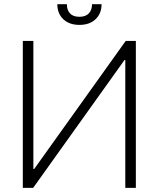

<svg xmlns="http://www.w3.org/2000/svg" viewBox="-20 -904 765 924"><path d="M140.6 -707V-90.8H144.5L585 -707H633.8V0H583V-615.2H579.1L139.6 0H89.8V-707ZM362.3 -784.2Q313.5 -784.2 284.7 -811.5Q255.9 -838.9 255.9 -883.8H301.8Q301.8 -855.5 316.9 -839.4Q332 -823.2 362.3 -823.2Q392.1 -823.2 407.5 -839.6Q422.9 -856 422.9 -883.8H468.8Q468.8 -838.9 439.9 -811.5Q411.1 -784.2 362.3 -784.2Z"/></svg>

Font: Pretendard Std ExtraLight
Style: Regular
Weight: 200
Designer: Base glyphs from Inter by Rasmus Andersson; Hangeul glyphs from Noto Sans CJK(Source Han Sans) by Jang Soo-young and Kan
Foundry: Kil Hyung-jin
Version: Version 1.309